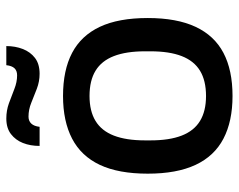

<svg xmlns="http://www.w3.org/2000/svg" viewBox="-96 -666 774 623"><g transform="rotate(-90 291.5 -355.0)"><path d="M291 12Q209 12 152.5 -17.5Q96 -47 67.5 -108Q39 -169 39 -263Q39 -358 67.5 -418.5Q96 -479 152.5 -508.5Q209 -538 291 -538Q375 -538 431 -508.5Q487 -479 515.5 -418.5Q544 -358 544 -263Q544 -169 515.5 -108Q487 -47 431 -17.5Q375 12 291 12ZM291 -74Q341 -74 373 -93.5Q405 -113 420.5 -153Q436 -193 436 -254V-272Q436 -333 420.5 -373Q405 -413 373 -432.5Q341 -452 291 -452Q242 -452 210 -432.5Q178 -413 162.5 -373Q147 -333 147 -272V-254Q147 -193 162.5 -153Q178 -113 210 -93.5Q242 -74 291 -74ZM129 -614Q129 -644 138.5 -668Q148 -692 167.5 -707Q187 -722 218 -722Q244 -722 267.5 -713.5Q291 -705 313.5 -696Q336 -687 358 -687Q373 -687 381 -695.5Q389 -704 391 -722H453Q453 -693 443.5 -668.5Q434 -644 414.5 -629Q395 -614 363 -614Q338 -614 314.5 -623Q291 -632 269 -641Q247 -650 224 -650Q210 -650 201.5 -641Q193 -632 191 -614Z"/></g></svg>

Font: Archivo SemiBold Medium
Style: Regular
Weight: 500
Version: Version 2.001